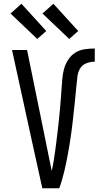

<svg xmlns="http://www.w3.org/2000/svg" viewBox="-20 -1001 540 1021"><path d="M295 0H205L151 -245L44 -735H124L224 -245Q232 -207 239.5 -168.5Q247 -130 255 -92Q261 -118 265.5 -145Q270 -172 273.5 -199Q277 -226 280.5 -253Q284 -280 287 -307Q290 -334 293 -361Q296 -388 298.5 -415.5Q301 -443 303 -470Q305 -497 307 -524Q309 -551 311 -578.5Q313 -606 320 -632.5Q327 -659 342 -682.5Q357 -706 379.5 -720.5Q402 -735 429.5 -739Q457 -743 484 -743V-673Q461 -673 439 -664.5Q417 -656 405.5 -636Q394 -616 391.5 -592.5Q389 -569 386.5 -546Q384 -523 382 -500Q380 -477 377.5 -454Q375 -431 372.5 -408Q370 -385 367.5 -362Q365 -339 362 -316Q359 -293 355.5 -270Q352 -247 348.5 -224.5Q345 -202 340.5 -179Q336 -156 331.5 -133.5Q327 -111 321.5 -88.5Q316 -66 309.5 -43.5Q303 -21 295 0ZM348 -794 206 -929 264 -981 396 -836ZM178 -794 36 -929 94 -981 226 -836Z"/></svg>

Font: Iosevka Term
Style: Regular
Weight: 400
Monospace: yes
Designer: Belleve Invis
Foundry: Belleve Invis
Version: Version 30.0.1